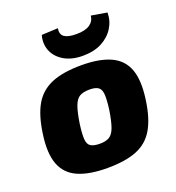

<svg xmlns="http://www.w3.org/2000/svg" viewBox="-134 -832 870 951"><g transform="rotate(-20 301.5 -357.0)"><path d="M322 -511Q418 -511 476.5 -484Q535 -457 556.5 -398Q578 -339 564 -241Q551 -147 518.5 -91.5Q486 -36 426 -12Q366 12 271 12Q176 12 117 -14Q58 -40 35.5 -98.5Q13 -157 27 -255Q40 -350 72.5 -405.5Q105 -461 165.5 -486Q226 -511 322 -511ZM319 -384Q286 -384 267 -373Q248 -362 236.5 -331Q225 -300 216 -241Q209 -189 211 -161.5Q213 -134 229 -124Q245 -114 277 -114Q309 -114 327.5 -125.5Q346 -137 357 -167.5Q368 -198 377 -255Q384 -308 382 -335.5Q380 -363 365 -373.5Q350 -384 319 -384ZM451 -726 534 -712Q534 -669 511.5 -632.5Q489 -596 447.5 -574Q406 -552 347 -552Q288 -552 248 -576Q208 -600 193 -638Q178 -676 190 -719L276 -723Q271 -691 290.5 -677.5Q310 -664 354 -664Q400 -664 424 -680.5Q448 -697 451 -726Z"/></g></svg>

Font: Exo 2 ExtraBold
Style: Italic
Weight: 800
Italic angle: -8°
Designer: Natanael Gama
Foundry: Natanael Gama
Version: Version 2.010